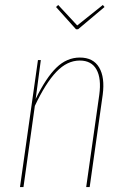

<svg xmlns="http://www.w3.org/2000/svg" viewBox="-20 -763 516 783"><path d="M399.4 -742.7 406.2 -734.4 298.3 -643.6H290L208.5 -734.4L217.3 -742.7L294.9 -659.2ZM305.7 -528.3Q360.4 -528.3 384.3 -487.8Q408.2 -447.3 398.9 -377L345.7 0H331.5L384.8 -376Q394 -442.9 373.5 -479.5Q353 -516.1 305.2 -516.1Q253.9 -516.1 210 -470.2Q166 -424.3 122.1 -331.1L75.7 0H61.5L134.8 -518.1H146.5L125.5 -359.4Q167.5 -445.8 210 -487.1Q252.4 -528.3 305.7 -528.3Z"/></svg>

Font: Fira Sans Compressed Hair
Style: Italic
Weight: 100
Width: 3
Italic angle: -8°
Designer: Carrois Corporate & Edenspiekermann AG
Foundry: Carrois Corporate GbR & Edenspiekermann AG
Version: Version 4.203;PS 004.203;hotconv 1.0.88;makeotf.lib2.5.64775